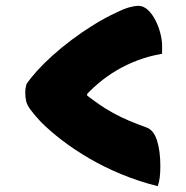

<svg xmlns="http://www.w3.org/2000/svg" viewBox="-20 -626 640 661"><path d="M71 -336Q84 -356 107 -381.5Q130 -407 160.5 -434.5Q191 -462 227 -489Q263 -516 301.5 -540Q340 -564 379 -582Q407 -596 426 -601Q445 -606 455 -606Q474 -606 489 -592Q504 -578 515 -556.5Q526 -535 532 -511.5Q538 -488 538 -470Q538 -463 538 -456Q538 -449 538 -441Q493 -433 454.5 -418.5Q416 -404 382 -384Q348 -364 318 -338.5Q288 -313 260 -281L280 -333V-267L257 -315Q287 -291 314.5 -271.5Q342 -252 369.5 -237Q397 -222 425.5 -210Q454 -198 485 -187Q509 -178 520.5 -142.5Q532 -107 532 -54Q532 -32 530 -15.5Q528 1 523 15Q456 -2 397 -26.5Q338 -51 287.5 -80.5Q237 -110 195 -142Q153 -174 121 -206Q96 -233 84.5 -249Q73 -265 70 -278Q67 -291 67 -307Q67 -316 68 -322.5Q69 -329 71 -336Z"/></svg>

Font: Recursive Casual Black
Style: Regular
Weight: 900
Version: Version 1.047